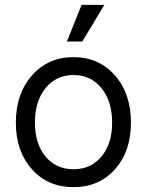

<svg xmlns="http://www.w3.org/2000/svg" viewBox="-20 -750 601 786"><path d="M280.8 16.1Q175.8 16.1 110.4 -57.4Q44.9 -130.9 44.9 -248Q44.9 -366.2 110.8 -441.2Q176.8 -516.1 280.8 -516.1Q384.8 -516.1 450.4 -441.4Q516.1 -366.7 516.1 -248Q516.1 -130.4 450.7 -57.1Q385.3 16.1 280.8 16.1ZM439 -248Q439 -335.9 395.3 -389.4Q351.6 -442.9 280.8 -442.9Q210 -442.9 166.5 -389.4Q123 -335.9 123 -248Q123 -161.6 166.3 -109.4Q209.5 -57.1 280.8 -57.1Q352.1 -57.1 395.5 -109.4Q439 -161.6 439 -248ZM253.9 -580.1 314 -730H407.2L316.9 -580.1Z"/></svg>

Font: Uncut Sans
Style: Regular
Weight: 400
Designer: Kasper Nordkvist
Foundry: UNCUT.wtf
Version: Version 1.304;Glyphs 3.2 (3246)